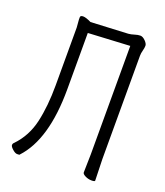

<svg xmlns="http://www.w3.org/2000/svg" viewBox="-132 -795 765 892"><g transform="rotate(20 250.0 -348.5)"><path d="M70 7Q67 8 57.5 8Q48 8 34.5 -4Q21 -16 21 -23.5Q21 -31 27 -36Q81 -92 99 -171.5Q117 -251 117 -353V-639Q117 -647 114 -677V-689Q114 -698 128 -698Q142 -698 168 -685L352 -694Q365 -695 380.5 -700Q396 -705 408 -705Q420 -705 433 -692Q446 -679 446 -668.5Q446 -658 442 -643.5Q438 -629 438 -616V-106L441 0Q441 5 424.5 5Q408 5 393 -2.5Q378 -10 378 -18L380 -107V-644L174 -633V-355Q174 -105 70 6ZM114 -677Z"/></g></svg>

Font: LXGW WenKai Mono TC Light
Style: Regular
Weight: 300
Designer: LXGW / Fontworks Inc.
Foundry: LXGW / Fontworks Inc.
Version: Version 1.330